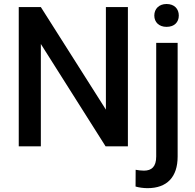

<svg xmlns="http://www.w3.org/2000/svg" viewBox="-20 -747 996 980"><path d="M632.8 -710.9H520.5V-187.5L188.5 -710.9H75.7V0H188.5V-522.5L519 0H632.8ZM777.3 -528.3V51.8C777.3 103.5 754.4 124 714.8 124C701.7 124 685.5 122.1 672.4 119.6L671.9 205.1C689.9 210.4 713.4 213.4 732.9 213.4C832.5 213.4 886.7 156.7 886.7 51.8V-528.3ZM767.6 -667.5C767.6 -633.8 791.5 -609.9 830.1 -609.9C870.1 -609.9 892.6 -633.8 892.6 -667.5C892.6 -701.7 870.1 -726.6 830.1 -726.6C791.5 -726.6 767.6 -701.7 767.6 -667.5Z"/></svg>

Font: Bert Sans Medium
Style: Regular
Weight: 500
Designer: Christian Robertson (Google), Cristiano Sobral
Foundry: Google, Cristiano Sobral
Version: Version 3.101